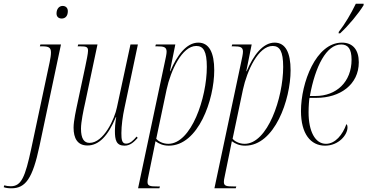

<svg xmlns="http://www.w3.org/2000/svg" viewBox="-152 -776 1982 1036"><path d="M181 -676C199 -676 214 -688 214 -716C214 -734 202 -744 186 -744C167 -744 153 -728 153 -703C153 -685 165 -676 181 -676ZM-90 240C-14 240 24 187 61 12L177 -536H66L63 -526H76C110 -526 123 -520 123 -493C123 -477 120 -462 116 -441L16 29C-16 177 -36 229 -94 229C-106 229 -120 227 -129 224L-132 234C-121 238 -109 240 -90 240Z M520 10C551 10 572 -11 591 -32L585 -39C567 -18 550 -1 528 -1C505 -1 503 -25 503 -58C503 -97 510 -150 520 -195L592 -536H552L479 -197C467 -136 408 -5 331 -5C301 -5 285 -29 285 -82C285 -117 298 -180 308 -224L374 -536H270L267 -526H281C315 -526 323 -522 323 -502C323 -488 315 -449 308 -416L268 -228C259 -185 245 -125 245 -87C245 -30 266 9 320 9C381 9 431 -42 473 -144H475C469 -106 468 -86 468 -70C468 -21 475 10 520 10Z M735 -430 593 240H708L711 230H696C659 230 644 228 644 206C644 200 645 189 649 173L677 36C680 22 682 11 687 -14C706 0 728 10 759 10C918 10 1004 -238 1004 -397C1004 -491 977 -546 918 -546C854 -546 803 -477 767 -392H765L794 -536H689L686 -526H697C732 -526 747 -522 747 -497C747 -485 742 -462 735 -430ZM756 0C724 0 700 -16 691 -27L747 -293C769 -395 830 -528 907 -528C945 -528 964 -500 964 -415C964 -248 880 0 756 0Z M1147 -430 1005 240H1120L1123 230H1108C1071 230 1056 228 1056 206C1056 200 1057 189 1061 173L1089 36C1092 22 1094 11 1099 -14C1118 0 1140 10 1171 10C1330 10 1416 -238 1416 -397C1416 -491 1389 -546 1330 -546C1266 -546 1215 -477 1179 -392H1177L1206 -536H1101L1098 -526H1109C1144 -526 1159 -522 1159 -497C1159 -485 1154 -462 1147 -430ZM1168 0C1136 0 1112 -16 1103 -27L1159 -293C1181 -395 1242 -528 1319 -528C1357 -528 1376 -500 1376 -415C1376 -248 1292 0 1168 0Z M1676 -604 1675 -596H1683C1729 -638 1784 -705 1810 -748V-756H1768C1742 -702 1709 -646 1676 -604ZM1602 10C1675 10 1723 -48 1723 -88C1723 -100 1720 -104 1717 -106C1697 -49 1657 0 1607 0C1548 0 1513 -68 1513 -170C1513 -201 1516 -240 1518 -248H1556C1682 -248 1784 -319 1784 -440C1784 -507 1752 -546 1693 -546C1553 -546 1472 -330 1472 -177C1472 -54 1524 10 1602 10ZM1550 -258H1520C1549 -418 1609 -536 1689 -536C1726 -536 1745 -512 1745 -454C1745 -334 1663 -258 1550 -258Z"/></svg>

Font: Noto Serif Display ExtraCondensed ExtraLight
Style: Italic
Weight: 200
Width: 2
Italic angle: -12°
Designer: Monotype Design Team
Foundry: Monotype Imaging Inc.
Version: Version 2.009